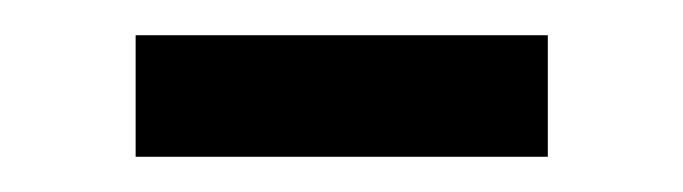

<svg xmlns="http://www.w3.org/2000/svg" viewBox="-20 -323 388 109"><path d="M57 -234V-303H291V-234Z"/></svg>

Font: Hind Regular
Style: Regular
Weight: 400
Designer: Manushi Parikh, Satya Rajpurohit
Foundry: Indian Type Foundry
Version: Version 1.201;PS 1.0;hotconv 1.0.78;makeotf.lib2.5.61930; tt